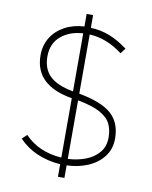

<svg xmlns="http://www.w3.org/2000/svg" viewBox="-93 -848 786 994"><g transform="rotate(10 300.0 -351.0)"><path d="M281 77V11Q214 6 158.5 -18Q103 -42 62 -85L87 -109Q160 -32 281 -24V-336Q83 -369 83 -527Q83 -580 108 -620.5Q133 -661 178 -685.5Q223 -710 281 -713V-779H315V-712Q368 -710 415 -691.5Q462 -673 510 -637L489 -609Q405 -673 315 -677V-366Q435 -344 486.5 -298Q538 -252 538 -169Q538 -114 508 -74.5Q478 -35 427.5 -13Q377 9 315 11V77ZM315 -23Q362 -25 405 -40.5Q448 -56 476 -88Q504 -120 504 -169Q504 -208 489.5 -239Q475 -270 434.5 -293Q394 -316 315 -331ZM281 -372V-677Q211 -673 165 -634.5Q119 -596 119 -527Q119 -462 158 -424.5Q197 -387 281 -372Z"/></g></svg>

Font: Zen Kaku Gothic New Light
Style: Regular
Weight: 300
Designer: Yoshimichi Ohira
Foundry: Positype
Version: Version 1.002